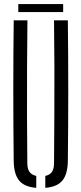

<svg xmlns="http://www.w3.org/2000/svg" viewBox="-20 -898 392 924"><path d="M46 -123Q44 -292 44 -461.5Q44 -631 46 -800H112Q111 -687.5 110.2 -571.8Q109.5 -456 110 -340.8Q110.5 -225.5 111.5 -113Q111.5 -85.5 122 -70.8Q132.5 -56 154.5 -51.5V6Q97.5 1.5 72.2 -29Q47 -59.5 46 -123ZM198 6V-51.5Q220 -56 230 -70.8Q240 -85.5 240 -113Q241 -225.5 241.5 -340.8Q242 -456 241.8 -571.8Q241.5 -687.5 240 -800H306.5Q308.5 -631 308.5 -461.5Q308.5 -292 306.5 -123Q305.5 -59.5 280.2 -29Q255 1.5 198 6ZM68 -878.5H284V-840H68Z"/></svg>

Font: Big Shoulders Stencil Display Thin
Style: Regular
Weight: 400
Version: Version 2.001